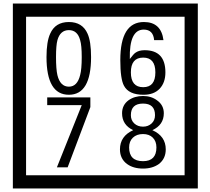

<svg xmlns="http://www.w3.org/2000/svg" viewBox="-20 -980 1195 1090"><path d="M1103 90H53V-960H1103ZM1028 15V-885H128V15ZM497 -656Q497 -442 371 -442Q244 -442 244 -656Q244 -744 265 -789Q294 -855 371 -855Q448 -855 477 -789Q497 -745 497 -656ZM444 -656Q444 -723 435 -752Q420 -809 371 -809Q322 -809 306 -752Q298 -723 298 -656Q298 -587 306 -553Q322 -488 371 -488Q419 -488 435 -554Q444 -587 444 -656ZM919 -569Q919 -511 886.5 -476.5Q854 -442 795 -442Q711 -442 684 -493Q663 -531 663 -639Q663 -855 797 -855Q895 -855 908 -752H855Q850 -812 796 -812Q713 -812 717 -645Q738 -673 748 -680Q768 -695 801 -695Q919 -695 919 -569ZM862 -569Q862 -653 793 -653Q723 -653 723 -569Q723 -485 793 -485Q862 -485 862 -569ZM493 -372 364 -30H303L444 -383H248V-427H493ZM921 -132Q921 -79 882 -49Q846 -23 792 -23Q737 -23 701 -49Q661 -79 661 -132Q661 -207 736 -241Q673 -271 673 -337Q673 -384 710 -411Q744 -435 792 -435Q839 -435 872 -410Q910 -383 910 -337Q910 -271 845 -241Q921 -207 921 -132ZM860 -326Q860 -392 792 -392Q723 -392 723 -326Q723 -297 742.5 -279Q762 -261 792 -261Q821 -261 840.5 -279Q860 -297 860 -326ZM868 -143Q868 -178 847.5 -198.5Q827 -219 792 -219Q756 -219 734.5 -198.5Q713 -178 713 -143Q713 -65 792 -65Q868 -65 868 -143Z"/></svg>

Font: Unicode BMP Fallback SIL
Style: Regular
Weight: 400
Foundry: NRSI, SIL International
Version: Version 5.1 Based on Unicode 5.1